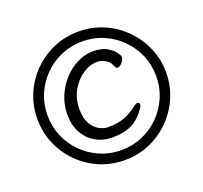

<svg xmlns="http://www.w3.org/2000/svg" viewBox="-119 -817 1019 963"><g transform="rotate(-20 390.0 -336.0)"><path d="M735 -336Q735 -265 708 -203Q681 -141 633.5 -93.5Q586 -46 524 -19.5Q462 7 391 7Q320 7 258 -19.5Q196 -46 148.5 -93.5Q101 -141 74.5 -203Q48 -265 48 -336Q48 -407 74.5 -469Q101 -531 148.5 -578.5Q196 -626 258 -652.5Q320 -679 391 -679Q462 -679 524 -652.5Q586 -626 633.5 -578.5Q681 -531 708 -469Q735 -407 735 -336ZM682 -336Q682 -396 659.5 -448.5Q637 -501 597 -541Q557 -581 504.5 -603.5Q452 -626 392 -626Q332 -626 279.5 -603.5Q227 -581 187 -541Q147 -501 124.5 -448.5Q102 -396 102 -336Q102 -276 124.5 -223.5Q147 -171 187 -131Q227 -91 279.5 -68.5Q332 -46 392 -46Q452 -46 504.5 -68.5Q557 -91 597 -131Q637 -171 659.5 -223.5Q682 -276 682 -336ZM551 -212Q518 -163 476 -142Q434 -121 369 -121Q323 -121 283.5 -143Q244 -165 220.5 -206.5Q197 -248 197 -306Q197 -359 217 -405.5Q237 -452 270 -487Q303 -522 343.5 -541.5Q384 -561 425 -561Q472 -561 500 -544.5Q528 -528 540.5 -510Q553 -492 553 -485Q553 -471 539.5 -456Q526 -441 515 -441Q509 -441 506 -446Q499 -458 494 -468.5Q489 -479 479 -486Q454 -504 427 -504Q387 -504 349.5 -478.5Q312 -453 287.5 -409.5Q263 -366 263 -311Q263 -263 279.5 -233.5Q296 -204 321 -190.5Q346 -177 369 -177Q417 -177 454 -190Q491 -203 528 -233Q538 -241 546 -241Q558 -241 558 -230Q558 -222 551 -212Z"/></g></svg>

Font: Moon Stars Kai T
Style: Regular
Weight: 400
Designer: GuiWonder
Version: Version 1.101